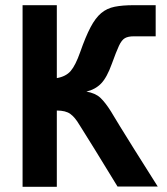

<svg xmlns="http://www.w3.org/2000/svg" viewBox="-20 -720 644 740"><path d="M67 0V-700H199V-419Q234 -425 252.5 -446.5Q271 -468 289 -519Q310 -579 329 -615Q348 -651 370 -669.5Q392 -688 422 -694Q452 -700 495 -700H580V-580H495Q474 -580 461.5 -573Q449 -566 438.5 -543.5Q428 -521 411 -474Q392 -421 369.5 -398Q347 -375 313 -367Q348 -361 367 -343Q386 -325 408 -290Q408 -290 415.5 -277.5Q423 -265 442.5 -233Q462 -201 497.5 -144.5Q533 -88 588 -1H433Q377 -93 345 -144.5Q313 -196 299.5 -217.5Q286 -239 286 -239Q269 -268 251 -281Q233 -294 199 -294V0Z"/></svg>

Font: Zen Kaku Gothic New Black
Style: Regular
Weight: 900
Designer: Yoshimichi Ohira
Foundry: Positype
Version: Version 1.001